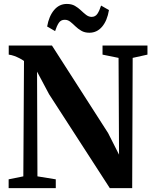

<svg xmlns="http://www.w3.org/2000/svg" viewBox="-20 -980 798 1000"><path d="M25 0V-46L101.5 -61.5L105 -662.5Q94.5 -670 81.2 -676.8Q68 -683.5 53.5 -688.8Q39 -694 25.5 -695.5V-743H250.5L543 -287L600 -174.5L597.5 -678.5L514 -695.5V-743H748V-695.5L671 -678.5L668.5 0H552L235.5 -489.5L173 -607L175 -61.5L270.5 -46V0ZM445.5 -809.5Q421 -809.5 403.5 -819.8Q386 -830 372.5 -843.2Q359 -856.5 346 -866.8Q333 -877 317 -877Q297 -877 286.2 -860.8Q275.5 -844.5 267 -818L225.5 -842Q235 -896 261.8 -927.8Q288.5 -959.5 328 -959.5Q353 -959.5 370.2 -949.5Q387.5 -939.5 401.2 -926.2Q415 -913 428.2 -902.8Q441.5 -892.5 456.5 -892Q476.5 -892 487.2 -908Q498 -924 506.5 -951L547.5 -927.5Q538.5 -872.5 511.8 -841Q485 -809.5 445.5 -809.5Z"/></svg>

Font: Merriweather 60pt
Style: Bold
Weight: 700
Version: Version 2.100